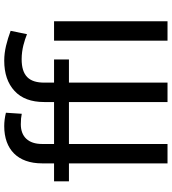

<svg xmlns="http://www.w3.org/2000/svg" viewBox="27 -827 800 894"><g transform="rotate(-90 427.0 -380.0)"><path d="M203.6 -459H398.9V0H489.3V-459H597.2V-528.3H489.3V-574.2C489.3 -644.5 521 -679.2 598.6 -679.2C645 -679.2 685.5 -666 714.8 -654.3L730.5 -730.5C683.1 -747.6 639.2 -760.3 591.8 -760.3C531.7 -760.3 484.9 -744.1 450.7 -712.4C416 -680.7 398.9 -634.3 398.9 -574.2V-528.3H203.6V-584C203.6 -647.9 237.3 -683.1 295.4 -683.1C314.5 -683.1 330.6 -681.6 344.2 -678.7L349.1 -752.4C327.1 -757.8 306.6 -760.3 286.6 -760.3C178.7 -760.3 113.3 -697.8 113.3 -584V-528.3H29.8V-459H113.3V0H203.6ZM684.6 -528.3V0H774.9V-528.3Z"/></g></svg>

Font: Vazirmatn
Style: Regular
Weight: 400
Designer: Saber Rastikerdar
Foundry: Saber Rastikerdar
Version: Version 33.003